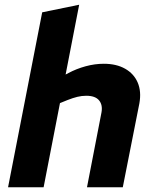

<svg xmlns="http://www.w3.org/2000/svg" viewBox="-20 -790 646 810"><path d="M14 0 158 -738 314 -770 247 -425 195 -443 269 -482Q303 -500 341.5 -510.5Q380 -521 418 -521Q471 -521 508 -500Q545 -479 561 -441.5Q577 -404 568 -354L498 0H347L408 -315Q414 -347 398 -366.5Q382 -386 344 -386Q325 -386 306.5 -381.5Q288 -377 265 -368L233 -355L164 0Z"/></svg>

Font: REM SemiBold
Style: Italic
Weight: 600
Italic angle: -11°
Designer: Octavio Pardo
Foundry: Ashler Design
Version: Version 1.005;gftools[0.9.28]